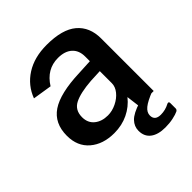

<svg xmlns="http://www.w3.org/2000/svg" viewBox="-197 -664 957 957"><g transform="rotate(-45 282.0 -185.0)"><path d="M88 -32C120.7 -4 163.3 10 216 10C252 10 284.8 2.8 314.5 -11.5C344.2 -25.8 369 -45.7 389 -71L398 0H503V-371C503 -424.3 485.5 -465.8 450.5 -495.5C415.5 -525.2 361.3 -540 288 -540C230 -540 180.8 -527.2 140.5 -501.5C100.2 -475.8 71.7 -440.7 55 -396L156 -380C186.7 -429.3 228.7 -454 282 -454C314 -454 338.8 -446 356.5 -430C374.2 -414 383 -391.7 383 -363V-330L304 -326C211.3 -322.7 144 -306.8 102 -278.5C60 -250.2 39 -206.7 39 -148C39 -98.7 55.3 -60 88 -32ZM316 -89.5C296 -79.8 276 -75 256 -75C227.3 -75 203.8 -82.5 185.5 -97.5C167.2 -112.5 158 -133.3 158 -160C158 -193.3 171.3 -216.8 198 -230.5C224.7 -244.2 264.7 -253 318 -257L383 -260V-175C383 -158.3 376.8 -142.3 364.5 -127C352.2 -111.7 336 -99.2 316 -89.5ZM331.5 32.5C316.5 48.2 309 66.3 309 87C309 113.7 318.3 134.2 337 148.5C355.7 162.8 382 170 416 170C435.3 170 453.7 168.2 471 164.5C488.3 160.8 501.7 156.7 511 152C516.3 148.7 519 144.3 519 139V102C519 95.3 517 92 513 92C509.7 92 507 92.7 505 94C486.3 104 466.3 109 445 109C417 109 403 97 403 73C403 58.3 410.3 45 425 33C439.7 21 464.3 8.3 499 -5L411 -9C373 3 346.5 16.8 331.5 32.5Z"/></g></svg>

Font: Morrison SemiBold
Style: Regular
Weight: 600
Designer: Pablo Impallari, Rodrigo Fuenzalida (Modified by Dan O. Williams)
Version: Version 0.030; ttfautohint (v1.8.1)